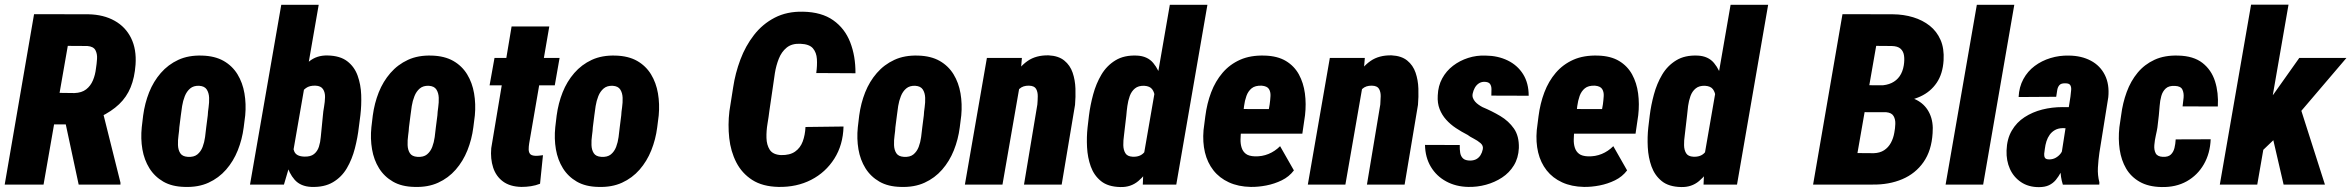

<svg xmlns="http://www.w3.org/2000/svg" viewBox="-23 -770 9810 801"><path d="M119.1 -710.9 346.7 -710.4Q409.7 -709 455.3 -683.3Q501 -657.7 523.9 -611.1Q546.9 -564.5 542.5 -500.5Q538.6 -446.3 522 -405.8Q505.4 -365.2 473.9 -335.2Q442.4 -305.2 394.5 -282.2L335.9 -251H142.6L164.6 -383.3L287.6 -381.8Q317.9 -382.8 336.4 -397.2Q355 -411.6 364.7 -434.8Q374.5 -458 377.4 -484.9Q380.4 -502.9 381.8 -524.2Q383.3 -545.4 375 -560.8Q366.7 -576.2 341.3 -578.1L259.8 -578.6L158.7 0H-3.4ZM305.2 0 237.8 -314.5 402.8 -315.4 479.5 -8.3V0Z M568.4 -239.3 574.2 -288.1Q581.1 -339.4 599.1 -384.8Q617.2 -430.2 647.7 -465.3Q678.2 -500.5 720.9 -520.3Q763.7 -540 820.3 -538.1Q873.5 -536.6 909.9 -515.9Q946.3 -495.1 967.8 -460Q989.3 -424.8 996.8 -380.6Q1004.4 -336.4 1000 -288.6L993.7 -238.8Q987.3 -188.5 969 -142.8Q950.7 -97.2 920.2 -62.3Q889.6 -27.3 846.9 -7.8Q804.2 11.7 748 9.8Q694.8 8.8 658.4 -12.2Q622.1 -33.2 600.3 -68.1Q578.6 -103 571 -147.2Q563.5 -191.4 568.4 -239.3ZM731.4 -288.6 725.1 -238.8Q724.6 -225.1 721.7 -205.1Q718.8 -185.1 719.5 -164.8Q720.2 -144.5 729 -130.9Q737.8 -117.2 759.8 -115.7Q785.6 -113.8 800.3 -125.7Q814.9 -137.7 822.3 -157Q829.6 -176.3 832.5 -198Q835.4 -219.7 837.4 -239.3L843.8 -289.1Q844.2 -302.2 847.2 -322.3Q850.1 -342.3 849.4 -362.3Q848.6 -382.3 839.6 -396.5Q830.6 -410.6 808.1 -412.1Q784.7 -413.1 770.3 -400.9Q755.9 -388.7 748 -368.9Q740.2 -349.1 736.8 -327.6Q733.4 -306.2 731.4 -288.6Z M1150.4 -750H1306.6L1197.3 -121.1L1161.6 0H1020ZM1480.5 -289.6 1474.1 -240.2Q1469.2 -196.3 1457.5 -150.9Q1445.8 -105.5 1424.1 -68.4Q1402.3 -31.2 1366 -9.8Q1329.6 11.7 1275.9 9.8Q1231 7.8 1206.5 -19.8Q1182.1 -47.4 1171.9 -88.4Q1161.6 -129.4 1159.9 -171.9Q1158.2 -214.4 1159.2 -246.1L1163.6 -279.8Q1169.4 -314.5 1181.4 -359.1Q1193.4 -403.8 1213.9 -445.3Q1234.4 -486.8 1266.1 -513.2Q1297.9 -539.6 1343.3 -538.6Q1395.5 -537.6 1425.5 -514.6Q1455.6 -491.7 1469 -454.3Q1482.4 -417 1483.9 -374Q1485.4 -331.1 1480.5 -289.6ZM1319.3 -239.7 1324.2 -289.6Q1325.2 -304.2 1328.9 -324.5Q1332.5 -344.7 1333 -364.5Q1333.5 -384.3 1324.7 -397.9Q1315.9 -411.6 1293.5 -412.6Q1268.6 -413.6 1253.4 -402.6Q1238.3 -391.6 1230.2 -373.8Q1222.2 -356 1218.8 -335Q1215.3 -314 1214.4 -294.4L1206.5 -234.4Q1203.6 -212.4 1200 -185.3Q1196.3 -158.2 1204.8 -137.9Q1213.4 -117.7 1246.1 -116.7Q1272.5 -115.7 1286.9 -127.2Q1301.3 -138.7 1307.4 -157.7Q1313.5 -176.8 1315.2 -198.2Q1316.9 -219.7 1319.3 -239.7Z M1526.4 -239.3 1532.2 -288.1Q1539.1 -339.4 1557.1 -384.8Q1575.2 -430.2 1605.7 -465.3Q1636.2 -500.5 1679 -520.3Q1721.7 -540 1778.3 -538.1Q1831.5 -536.6 1867.9 -515.9Q1904.3 -495.1 1925.8 -460Q1947.3 -424.8 1954.8 -380.6Q1962.4 -336.4 1958 -288.6L1951.7 -238.8Q1945.3 -188.5 1927 -142.8Q1908.7 -97.2 1878.2 -62.3Q1847.7 -27.3 1804.9 -7.8Q1762.2 11.7 1706.1 9.8Q1652.8 8.8 1616.5 -12.2Q1580.1 -33.2 1558.3 -68.1Q1536.6 -103 1529.1 -147.2Q1521.5 -191.4 1526.4 -239.3ZM1689.5 -288.6 1683.1 -238.8Q1682.6 -225.1 1679.7 -205.1Q1676.8 -185.1 1677.5 -164.8Q1678.2 -144.5 1687 -130.9Q1695.8 -117.2 1717.8 -115.7Q1743.7 -113.8 1758.3 -125.7Q1772.9 -137.7 1780.3 -157Q1787.6 -176.3 1790.5 -198Q1793.5 -219.7 1795.4 -239.3L1801.8 -289.1Q1802.2 -302.2 1805.2 -322.3Q1808.1 -342.3 1807.4 -362.3Q1806.6 -382.3 1797.6 -396.5Q1788.6 -410.6 1766.1 -412.1Q1742.7 -413.1 1728.3 -400.9Q1713.9 -388.7 1706.1 -368.9Q1698.2 -349.1 1694.8 -327.6Q1691.4 -306.2 1689.5 -288.6Z M2311.5 -528.3 2291.5 -414.1H2019.5L2040 -528.3ZM2111.3 -659.7H2268.6L2184.6 -171.4Q2182.6 -158.7 2182.6 -147.2Q2182.6 -135.7 2188 -128.4Q2193.4 -121.1 2209 -120.1Q2217.3 -119.6 2225.8 -120.6Q2234.4 -121.6 2242.2 -122.6L2230 -3.4Q2211.4 3.9 2192.1 6.8Q2172.9 9.8 2152.3 9.8Q2105 8.8 2075.7 -12.7Q2046.4 -34.2 2034.4 -70.8Q2022.5 -107.4 2026.4 -151.9Z M2293.5 -239.3 2299.3 -288.1Q2306.2 -339.4 2324.2 -384.8Q2342.3 -430.2 2372.8 -465.3Q2403.3 -500.5 2446 -520.3Q2488.8 -540 2545.4 -538.1Q2598.6 -536.6 2635 -515.9Q2671.4 -495.1 2692.9 -460Q2714.4 -424.8 2721.9 -380.6Q2729.5 -336.4 2725.1 -288.6L2718.8 -238.8Q2712.4 -188.5 2694.1 -142.8Q2675.8 -97.2 2645.3 -62.3Q2614.7 -27.3 2572 -7.8Q2529.3 11.7 2473.1 9.8Q2419.9 8.8 2383.5 -12.2Q2347.2 -33.2 2325.4 -68.1Q2303.7 -103 2296.1 -147.2Q2288.6 -191.4 2293.5 -239.3ZM2456.5 -288.6 2450.2 -238.8Q2449.7 -225.1 2446.8 -205.1Q2443.8 -185.1 2444.6 -164.8Q2445.3 -144.5 2454.1 -130.9Q2462.9 -117.2 2484.9 -115.7Q2510.7 -113.8 2525.4 -125.7Q2540 -137.7 2547.4 -157Q2554.7 -176.3 2557.6 -198Q2560.5 -219.7 2562.5 -239.3L2568.8 -289.1Q2569.3 -302.2 2572.3 -322.3Q2575.2 -342.3 2574.5 -362.3Q2573.7 -382.3 2564.7 -396.5Q2555.7 -410.6 2533.2 -412.1Q2509.8 -413.1 2495.4 -400.9Q2481 -388.7 2473.1 -368.9Q2465.3 -349.1 2461.9 -327.6Q2458.5 -306.2 2456.5 -288.6Z M3337.4 -240.2 3496.1 -242.2Q3494.1 -165.5 3457.8 -108.2Q3421.4 -50.8 3361.1 -19.8Q3300.8 11.2 3224.6 9.8Q3158.2 8.3 3115.2 -19.3Q3072.3 -46.9 3048.8 -92.5Q3025.4 -138.2 3019.3 -193.8Q3013.2 -249.5 3020 -306.2L3035.6 -405.3Q3044.4 -464.4 3065.7 -521.2Q3086.9 -578.1 3122.6 -624Q3158.2 -669.9 3209.2 -696.3Q3260.3 -722.7 3327.1 -721.2Q3404.8 -719.7 3453.1 -685.5Q3501.5 -651.4 3523.9 -593.8Q3546.4 -536.1 3545.9 -464.4L3382.3 -465.3Q3386.7 -496.6 3385 -523.7Q3383.3 -550.8 3368.4 -568.4Q3353.5 -585.9 3315.9 -587.4Q3280.3 -588.9 3258.8 -571.3Q3237.3 -553.7 3226.1 -525.1Q3214.8 -496.6 3209.7 -464.8Q3204.6 -433.1 3201.2 -406.2L3186.5 -305.7Q3184.1 -284.7 3179 -254.4Q3173.8 -224.1 3174.6 -194.8Q3175.3 -165.5 3188.2 -145.3Q3201.2 -125 3234.9 -123Q3272 -122.1 3293.9 -137.5Q3315.9 -152.8 3325.9 -179.9Q3335.9 -207 3337.4 -240.2Z M3555.7 -239.3 3561.5 -288.1Q3568.4 -339.4 3586.4 -384.8Q3604.5 -430.2 3635 -465.3Q3665.5 -500.5 3708.3 -520.3Q3751 -540 3807.6 -538.1Q3860.8 -536.6 3897.2 -515.9Q3933.6 -495.1 3955.1 -460Q3976.6 -424.8 3984.1 -380.6Q3991.7 -336.4 3987.3 -288.6L3981 -238.8Q3974.6 -188.5 3956.3 -142.8Q3938 -97.2 3907.5 -62.3Q3877 -27.3 3834.2 -7.8Q3791.5 11.7 3735.4 9.8Q3682.1 8.8 3645.8 -12.2Q3609.4 -33.2 3587.6 -68.1Q3565.9 -103 3558.3 -147.2Q3550.8 -191.4 3555.7 -239.3ZM3718.8 -288.6 3712.4 -238.8Q3711.9 -225.1 3709 -205.1Q3706.1 -185.1 3706.8 -164.8Q3707.5 -144.5 3716.3 -130.9Q3725.1 -117.2 3747.1 -115.7Q3772.9 -113.8 3787.6 -125.7Q3802.2 -137.7 3809.6 -157Q3816.9 -176.3 3819.8 -198Q3822.8 -219.7 3824.7 -239.3L3831.1 -289.1Q3831.5 -302.2 3834.5 -322.3Q3837.4 -342.3 3836.7 -362.3Q3835.9 -382.3 3826.9 -396.5Q3817.9 -410.6 3795.4 -412.1Q3772 -413.1 3757.6 -400.9Q3743.2 -388.7 3735.4 -368.9Q3727.5 -349.1 3724.1 -327.6Q3720.7 -306.2 3718.8 -288.6Z M4230 -406.7 4159.2 0H4002.4L4094.2 -528.3H4240.2ZM4191.9 -280.3 4164.1 -278.8Q4167 -320.3 4177.2 -366.5Q4187.5 -412.6 4208.5 -452.1Q4229.5 -491.7 4264.4 -515.9Q4299.3 -540 4351.6 -539.1Q4393.1 -537.1 4417.2 -517.3Q4441.4 -497.6 4451.9 -466.8Q4462.4 -436 4463.6 -400.6Q4464.8 -365.2 4461.9 -332.5L4406.2 0H4249L4304.7 -334Q4306.2 -350.6 4306.4 -368.7Q4306.6 -386.7 4299.3 -399.4Q4292 -412.1 4269.5 -412.6Q4244.6 -413.1 4230 -399.4Q4215.3 -385.7 4208 -364.5Q4200.7 -343.3 4197.5 -320.6Q4194.3 -297.9 4191.9 -280.3Z M4750 -130.4 4857.4 -750H5014.2L4884.3 0H4744.6ZM4514.2 -238.3 4520 -287.6Q4525.4 -331.1 4537.6 -376.2Q4549.8 -421.4 4572 -458.7Q4594.2 -496.1 4630.6 -518.3Q4667 -540.5 4720.2 -538.1Q4764.2 -536.1 4788.3 -507.1Q4812.5 -478 4822.8 -436.3Q4833 -394.5 4835 -351.6Q4836.9 -308.6 4835.9 -278.3L4831.1 -244.1Q4825.7 -210.9 4813.2 -167Q4800.8 -123 4779.1 -82Q4757.3 -41 4725.8 -14.6Q4694.3 11.7 4650.9 10.3Q4599.6 9.3 4570.3 -14.4Q4541 -38.1 4527.6 -75.4Q4514.2 -112.8 4512 -155.8Q4509.8 -198.7 4514.2 -238.3ZM4675.8 -287.6 4669.9 -237.8Q4668.9 -224.1 4666 -204.3Q4663.1 -184.6 4663.3 -164.6Q4663.6 -144.5 4671.9 -130.9Q4680.2 -117.2 4702.1 -116.2Q4732.9 -114.7 4749.5 -133.3Q4766.1 -151.9 4772.7 -179Q4779.3 -206.1 4780.8 -230.5L4788.6 -290.5Q4790 -305.2 4793.2 -325.2Q4796.4 -345.2 4794.9 -364.7Q4793.5 -384.3 4783.9 -397.5Q4774.4 -410.6 4751 -412.1Q4726.6 -413.1 4711.9 -401.1Q4697.3 -389.2 4690.2 -369.4Q4683.1 -349.6 4680.2 -327.9Q4677.2 -306.2 4675.8 -287.6Z M5194.8 9.8Q5143.1 8.8 5103.8 -9.3Q5064.5 -27.3 5039.3 -59.3Q5014.2 -91.3 5003.9 -134Q4993.7 -176.8 4998 -227.1L5005.4 -284.7Q5012.2 -338.4 5029.8 -384.8Q5047.4 -431.2 5077.4 -466.3Q5107.4 -501.5 5150.9 -520.8Q5194.3 -540 5253.4 -538.1Q5306.6 -536.6 5341.6 -515.6Q5376.5 -494.6 5395.8 -459.5Q5415 -424.3 5420.9 -380.4Q5426.8 -336.4 5421.4 -289.1L5410.2 -212.4H5052.7L5070.8 -315.4L5270.5 -314.9L5273.9 -334.5Q5276.4 -352.1 5277.3 -369.4Q5278.3 -386.7 5270.8 -398.7Q5263.2 -410.6 5240.7 -412.6Q5213.4 -413.6 5198.7 -401.6Q5184.1 -389.6 5177 -369.9Q5169.9 -350.1 5167 -327.4Q5164.1 -304.7 5162.1 -284.7L5154.8 -226.6Q5152.8 -207 5152.3 -188.2Q5151.9 -169.4 5157 -153.6Q5162.1 -137.7 5174.6 -128.2Q5187 -118.7 5211.9 -117.7Q5242.2 -116.7 5269 -127.7Q5295.9 -138.7 5317.4 -160.2L5375 -59.1Q5355 -32.7 5324.5 -17.8Q5293.9 -2.9 5260 3.7Q5226.1 10.3 5194.8 9.8Z M5660.6 -406.7 5589.8 0H5433.1L5524.9 -528.3H5670.9ZM5622.6 -280.3 5594.7 -278.8Q5597.7 -320.3 5607.9 -366.5Q5618.2 -412.6 5639.2 -452.1Q5660.2 -491.7 5695.1 -515.9Q5730 -540 5782.2 -539.1Q5823.7 -537.1 5847.9 -517.3Q5872.1 -497.6 5882.6 -466.8Q5893.1 -436 5894.3 -400.6Q5895.5 -365.2 5892.6 -332.5L5836.9 0H5679.7L5735.4 -334Q5736.8 -350.6 5737.1 -368.7Q5737.3 -386.7 5730 -399.4Q5722.7 -412.1 5700.2 -412.6Q5675.3 -413.1 5660.6 -399.4Q5646 -385.7 5638.7 -364.5Q5631.3 -343.3 5628.2 -320.6Q5625 -297.9 5622.6 -280.3Z M6163.1 -147.5Q6166 -162.1 6153.6 -172.9Q6141.1 -183.6 6124.8 -191.9Q6108.4 -200.2 6100.1 -207Q6074.2 -220.2 6051 -235.6Q6027.8 -251 6010.3 -270.5Q5992.7 -290 5982.9 -314.9Q5973.1 -339.8 5975.1 -371.6Q5976.6 -411.6 5993.7 -442.9Q6010.7 -474.1 6038.8 -495.6Q6066.9 -517.1 6101.8 -528.3Q6136.7 -539.6 6174.8 -538.1Q6226.1 -537.6 6266.8 -517.8Q6307.6 -498 6331.1 -460.7Q6354.5 -423.3 6354.5 -370.6L6198.7 -371.1Q6199.2 -384.8 6199.2 -398.2Q6199.2 -411.6 6192.9 -420.2Q6186.5 -428.7 6168 -428.7Q6154.8 -428.2 6145 -421.1Q6135.3 -414.1 6129.4 -403.1Q6123.5 -392.1 6121.1 -380.4Q6118.7 -370.1 6121.8 -361.6Q6125 -353 6131.1 -345.9Q6137.2 -338.9 6145.3 -333.3Q6153.3 -327.6 6161.6 -323.2Q6201.2 -306.6 6236.1 -285.9Q6271 -265.1 6293 -233.6Q6314.9 -202.1 6313.5 -152.3Q6311.5 -110.8 6292.7 -80.1Q6273.9 -49.3 6243.4 -29.3Q6212.9 -9.3 6176.3 0.7Q6139.6 10.7 6102.1 9.8Q6050.8 8.8 6010.3 -13.2Q5969.7 -35.2 5946.3 -74.2Q5922.9 -113.3 5921.9 -165.5L6066.9 -165Q6066.4 -147 6068.8 -132.3Q6071.3 -117.7 6080.8 -108.9Q6090.3 -100.1 6111.3 -100.1Q6126.5 -100.6 6136.7 -106.4Q6147 -112.3 6153.6 -122.8Q6160.2 -133.3 6163.1 -147.5Z M6585 9.8Q6533.2 8.8 6493.9 -9.3Q6454.6 -27.3 6429.4 -59.3Q6404.3 -91.3 6394 -134Q6383.8 -176.8 6388.2 -227.1L6395.5 -284.7Q6402.3 -338.4 6419.9 -384.8Q6437.5 -431.2 6467.5 -466.3Q6497.6 -501.5 6541 -520.8Q6584.5 -540 6643.6 -538.1Q6696.8 -536.6 6731.7 -515.6Q6766.6 -494.6 6785.9 -459.5Q6805.2 -424.3 6811 -380.4Q6816.9 -336.4 6811.5 -289.1L6800.3 -212.4H6442.9L6460.9 -315.4L6660.6 -314.9L6664.1 -334.5Q6666.5 -352.1 6667.5 -369.4Q6668.5 -386.7 6660.9 -398.7Q6653.3 -410.6 6630.9 -412.6Q6603.5 -413.6 6588.9 -401.6Q6574.2 -389.6 6567.1 -369.9Q6560.1 -350.1 6557.1 -327.4Q6554.2 -304.7 6552.2 -284.7L6544.9 -226.6Q6543 -207 6542.5 -188.2Q6542 -169.4 6547.1 -153.6Q6552.2 -137.7 6564.7 -128.2Q6577.1 -118.7 6602.1 -117.7Q6632.3 -116.7 6659.2 -127.7Q6686 -138.7 6707.5 -160.2L6765.1 -59.1Q6745.1 -32.7 6714.6 -17.8Q6684.1 -2.9 6650.1 3.7Q6616.2 10.3 6585 9.8Z M7089.4 -130.4 7196.8 -750H7353.5L7223.6 0H7084ZM6853.5 -238.3 6859.4 -287.6Q6864.7 -331.1 6877 -376.2Q6889.2 -421.4 6911.4 -458.7Q6933.6 -496.1 6970 -518.3Q7006.3 -540.5 7059.6 -538.1Q7103.5 -536.1 7127.7 -507.1Q7151.9 -478 7162.1 -436.3Q7172.4 -394.5 7174.3 -351.6Q7176.3 -308.6 7175.3 -278.3L7170.4 -244.1Q7165 -210.9 7152.6 -167Q7140.1 -123 7118.4 -82Q7096.7 -41 7065.2 -14.6Q7033.7 11.7 6990.2 10.3Q6939 9.3 6909.7 -14.4Q6880.4 -38.1 6866.9 -75.4Q6853.5 -112.8 6851.3 -155.8Q6849.1 -198.7 6853.5 -238.3ZM7015.1 -287.6 7009.3 -237.8Q7008.3 -224.1 7005.4 -204.3Q7002.4 -184.6 7002.7 -164.6Q7002.9 -144.5 7011.2 -130.9Q7019.5 -117.2 7041.5 -116.2Q7072.3 -114.7 7088.9 -133.3Q7105.5 -151.9 7112.1 -179Q7118.7 -206.1 7120.1 -230.5L7127.9 -290.5Q7129.4 -305.2 7132.6 -325.2Q7135.7 -345.2 7134.3 -364.7Q7132.8 -384.3 7123.3 -397.5Q7113.8 -410.6 7090.3 -412.1Q7065.9 -413.1 7051.3 -401.1Q7036.6 -389.2 7029.5 -369.4Q7022.5 -349.6 7019.5 -327.9Q7016.6 -306.2 7015.1 -287.6Z M7844.7 -302.2H7693.8L7713.4 -414.6L7820.8 -413.6Q7847.7 -414.1 7868.4 -423.8Q7889.2 -433.6 7902.1 -452.1Q7915 -470.7 7919.4 -497.6Q7922.9 -520 7920.4 -537.8Q7918 -555.7 7906 -566.7Q7894 -577.6 7868.7 -578.1L7804.2 -578.6L7703.1 0H7541L7663.6 -710.9L7874 -710.4Q7918.9 -710 7958.5 -698Q7998 -686 8027.6 -662.6Q8057.1 -639.2 8072.8 -603.3Q8088.4 -567.4 8085.4 -518.1Q8082 -461.9 8056.6 -424.6Q8031.2 -387.2 7989 -367.7Q7946.8 -348.1 7893.1 -346.2ZM7788.6 0H7597.7L7677.2 -131.8L7794.4 -130.9Q7819.8 -131.8 7837.4 -143.3Q7855 -154.8 7865.5 -174.1Q7876 -193.4 7879.9 -216.8Q7883.3 -233.9 7884 -252.9Q7884.8 -272 7876.7 -285.9Q7868.7 -299.8 7846.2 -301.8L7715.3 -302.2L7736.3 -414.6L7871.6 -414.1L7900.9 -369.6Q7947.8 -368.2 7979.7 -349.1Q8011.7 -330.1 8027.6 -295.4Q8043.5 -260.7 8039.6 -214.4Q8035.2 -141.6 8001.7 -93.8Q7968.3 -45.9 7913.1 -22.5Q7857.9 1 7788.6 0Z M8380.4 -750 8250.5 0H8093.8L8224.1 -750Z M8578.1 -132.8 8614.7 -367.2Q8615.7 -379.9 8617.4 -392.3Q8619.1 -404.8 8614.5 -413.8Q8609.9 -422.9 8592.3 -422.4Q8575.2 -422.9 8568.1 -414.3Q8561 -405.8 8559.3 -392.6Q8557.6 -379.4 8555.2 -366.2L8398.4 -365.2Q8400.4 -407.2 8418.2 -439.9Q8436 -472.7 8465.3 -494.6Q8494.6 -516.6 8531.5 -527.8Q8568.4 -539.1 8608.4 -538.1Q8660.6 -537.6 8699.7 -516.8Q8738.8 -496.1 8758.3 -457Q8777.8 -418 8772.5 -364.3L8735.4 -132.8Q8731 -102.5 8729.2 -70.8Q8727.5 -39.1 8735.4 -9.3L8734.9 0L8583 0.5Q8572.8 -31.2 8573 -65.4Q8573.2 -99.6 8578.1 -132.8ZM8628.9 -322.8 8614.3 -234.9 8581.1 -235.4Q8563 -234.9 8549.8 -227.3Q8536.6 -219.7 8528.1 -207.8Q8519.5 -195.8 8514.6 -180.7Q8509.8 -165.5 8507.8 -148.9Q8505.9 -138.2 8505.1 -128.2Q8504.4 -118.2 8508.3 -111.6Q8512.2 -105 8526.4 -105Q8541 -105 8553.2 -111.8Q8565.4 -118.7 8573.7 -129.4Q8582 -140.1 8584 -153.8L8593.3 -87.4Q8584 -68.8 8574.7 -51.3Q8565.4 -33.7 8553.7 -19.5Q8542 -5.4 8525.1 2.7Q8508.3 10.7 8482.9 10.7Q8439.5 10.7 8408.4 -10.3Q8377.4 -31.2 8362.1 -65.4Q8346.7 -99.6 8348.1 -142.1Q8349.6 -190.4 8369.9 -225.1Q8390.1 -259.8 8423.3 -281.2Q8456.5 -302.7 8497.1 -313Q8537.6 -323.2 8581.5 -323.2Z M9000 -115.7Q9022.5 -114.7 9033.4 -125.2Q9044.4 -135.7 9048.6 -152.6Q9052.7 -169.4 9053.7 -188.5L9199.7 -189Q9197.3 -129.9 9171.1 -84.5Q9145 -39.1 9099.9 -13.7Q9054.7 11.7 8994.6 10.3Q8939.9 9.3 8903.6 -11.5Q8867.2 -32.2 8846.9 -66.9Q8826.7 -101.6 8820.1 -145.8Q8813.5 -189.9 8818.8 -239.3L8826.2 -289.6Q8832.5 -340.3 8849.4 -386.2Q8866.2 -432.1 8895 -466.8Q8923.8 -501.5 8965.8 -520.8Q9007.8 -540 9064.9 -538.1Q9127.9 -536.6 9165.3 -507.6Q9202.6 -478.5 9217.8 -430.9Q9232.9 -383.3 9229.5 -325.7L9082.5 -326.2Q9085 -343.3 9086.7 -362.8Q9088.4 -382.3 9081.5 -396.5Q9074.7 -410.6 9050.8 -411.6Q9025.4 -413.1 9012.2 -400.9Q8999 -388.7 8993.7 -369.4Q8988.3 -350.1 8986.8 -328.4Q8985.4 -306.6 8983.4 -289.1L8977.5 -238.3Q8975.6 -225.6 8970.9 -205.3Q8966.3 -185.1 8964.6 -164.8Q8962.9 -144.5 8970.2 -130.6Q8977.5 -116.7 9000 -115.7Z M9524.4 -750.5 9394 0H9237.8L9368.2 -750.5ZM9766.1 -528.3 9528.8 -250 9412.1 -138.2 9357.4 -251.5 9461.4 -376 9569.3 -528.3ZM9503.9 0 9446.8 -246.6 9571.3 -328.6 9676.3 0Z"/></svg>

Font: Roboto Condensed Black
Style: Italic
Weight: 900
Italic angle: -12°
Designer: Christian Robertson
Foundry: Google
Version: Version 3.008; 2023